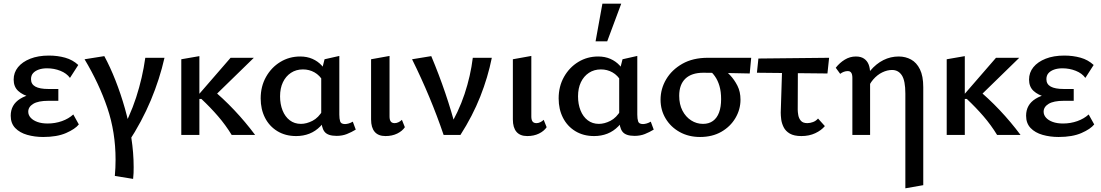

<svg xmlns="http://www.w3.org/2000/svg" viewBox="-20 -731 5965 1040"><path d="M214 11Q168 11 127.5 -0.5Q87 -12 62.5 -37.5Q38 -63 38 -104Q38 -164 89.5 -196Q141 -228 230 -228V-196Q182 -196 142.5 -206Q103 -216 78.5 -238.5Q54 -261 54 -300Q54 -338 77.5 -367Q101 -396 144 -413Q187 -430 245 -430Q292 -430 333 -418.5Q374 -407 404 -379L359 -309Q341 -334 307 -347.5Q273 -361 235 -361Q209 -361 189.5 -354Q170 -347 159 -334.5Q148 -322 148 -302Q148 -275 171.5 -262Q195 -249 242 -249H296V-185H242Q187 -185 160 -168.5Q133 -152 133 -126Q133 -108 146 -93.5Q159 -79 182.5 -70.5Q206 -62 238 -62Q279 -62 315.5 -75Q352 -88 377 -111L407 -57Q387 -32 338 -10.5Q289 11 214 11Z M701 238 602 222Q604 200 605 178Q606 156 606 134Q606 -15 561.5 -146.5Q517 -278 438 -410L545 -427Q577 -368 605.5 -295.5Q634 -223 656.5 -144Q679 -65 691.5 16Q704 97 704 174Q704 190 703.5 206Q703 222 701 238ZM767 -418H871Q845 -303 797 -188Q749 -73 675 40L622 9Q683 -97 717.5 -203.5Q752 -310 767 -418Z M1235 0Q1202 -54 1161 -101.5Q1120 -149 1071 -195H1053V-215L1229 -418H1355L1120 -189V-255Q1188 -199 1248.5 -135Q1309 -71 1362 0ZM962 0V-410L1060 -427V0Z M1584 6Q1526 6 1482.5 -20.5Q1439 -47 1415.5 -93Q1392 -139 1392 -198Q1392 -263 1421 -314.5Q1450 -366 1498.5 -395.5Q1547 -425 1606 -425Q1643 -425 1672.5 -412Q1702 -399 1723 -376Q1744 -353 1755 -320L1731 -290Q1712 -323 1683.5 -339Q1655 -355 1621 -355Q1584 -355 1556 -336.5Q1528 -318 1512.5 -285.5Q1497 -253 1497 -209Q1497 -167 1510.5 -133Q1524 -99 1549.5 -79.5Q1575 -60 1610 -60Q1640 -60 1672.5 -76.5Q1705 -93 1729 -134L1764 -115Q1742 -74 1715.5 -47Q1689 -20 1656 -7Q1623 6 1584 6ZM1803 5Q1755 5 1737.5 -18Q1720 -41 1720 -91V-339L1738 -410L1818 -428V-110Q1818 -88 1822.5 -73.5Q1827 -59 1849 -59Q1857 -59 1868 -62Q1879 -65 1891 -72L1907 -29Q1884 -15 1859 -5Q1834 5 1803 5Z M2068 6Q2029 6 2009.5 -17Q1990 -40 1990 -84V-410L2090 -428V-100Q2090 -82 2096.5 -73Q2103 -64 2118 -64Q2128 -64 2138.5 -69Q2149 -74 2157 -82L2173 -42Q2159 -21 2131.5 -7.5Q2104 6 2068 6Z M2383 0Q2348 -103 2305.5 -205Q2263 -307 2212 -410L2316 -427Q2358 -327 2392 -227Q2426 -127 2452 -27H2405Q2464 -124 2496.5 -222Q2529 -320 2541 -418H2644Q2623 -313 2581.5 -208Q2540 -103 2474 0Z M2836 6Q2797 6 2777.5 -17Q2758 -40 2758 -84V-410L2858 -428V-100Q2858 -82 2864.5 -73Q2871 -64 2886 -64Q2896 -64 2906.5 -69Q2917 -74 2925 -82L2941 -42Q2927 -21 2899.5 -7.5Q2872 6 2836 6Z M3198 6Q3140 6 3096.5 -20.5Q3053 -47 3029.5 -93Q3006 -139 3006 -198Q3006 -263 3035 -314.5Q3064 -366 3112.5 -395.5Q3161 -425 3220 -425Q3257 -425 3286.5 -412Q3316 -399 3337 -376Q3358 -353 3369 -320L3345 -290Q3326 -323 3297.5 -339Q3269 -355 3235 -355Q3198 -355 3170 -336.5Q3142 -318 3126.5 -285.5Q3111 -253 3111 -209Q3111 -167 3124.5 -133Q3138 -99 3163.5 -79.5Q3189 -60 3224 -60Q3254 -60 3286.5 -76.5Q3319 -93 3343 -134L3378 -115Q3356 -74 3329.5 -47Q3303 -20 3270 -7Q3237 6 3198 6ZM3417 5Q3369 5 3351.5 -18Q3334 -41 3334 -91V-339L3352 -410L3432 -428V-110Q3432 -88 3436.5 -73.5Q3441 -59 3463 -59Q3471 -59 3482 -62Q3493 -65 3505 -72L3521 -29Q3498 -15 3473 -5Q3448 5 3417 5ZM3206 -507 3243 -711H3345L3269 -507Z M3772 11Q3710 11 3661.5 -16Q3613 -43 3585.5 -89Q3558 -135 3558 -191Q3558 -250 3588.5 -301.5Q3619 -353 3676 -385.5Q3733 -418 3814 -418H4049L4041 -333Q3979 -334 3919.5 -335.5Q3860 -337 3790 -337Q3726 -337 3692.5 -305Q3659 -273 3659 -212Q3659 -166 3676.5 -132Q3694 -98 3723.5 -79Q3753 -60 3788 -60Q3820 -60 3842 -76Q3864 -92 3875 -122Q3886 -152 3886 -194Q3886 -235 3877 -265.5Q3868 -296 3852 -318.5Q3836 -341 3814 -357L3889 -366Q3911 -349 3934.5 -324Q3958 -299 3974.5 -266.5Q3991 -234 3991 -191Q3991 -138 3963.5 -91.5Q3936 -45 3887 -17Q3838 11 3772 11Z M4080 -337 4088 -414 4471 -418 4462 -333ZM4209 -121 4218 -410H4302L4301 -137Q4301 -125 4304 -107.5Q4307 -90 4318 -77Q4329 -64 4353 -64Q4368 -64 4384 -70Q4400 -76 4411 -89L4448 -48Q4429 -25 4396 -9.5Q4363 6 4321 6Q4281 6 4258 -7.5Q4235 -21 4224.5 -42.5Q4214 -64 4211.5 -85Q4209 -106 4209 -121Z M4884 289V-224Q4884 -294 4865 -323Q4846 -352 4812 -352Q4786 -352 4759 -339Q4732 -326 4709.5 -300Q4687 -274 4674 -234L4634 -251Q4661 -309 4693.5 -347.5Q4726 -386 4765 -405.5Q4804 -425 4848 -425Q4885 -425 4915 -408.5Q4945 -392 4963 -355.5Q4981 -319 4981 -259V272ZM4597 0V-310Q4597 -319 4595 -327.5Q4593 -336 4587.5 -341Q4582 -346 4573 -346Q4561 -346 4550.5 -342Q4540 -338 4531 -331L4507 -364Q4528 -391 4556 -408Q4584 -425 4616 -425Q4643 -425 4660 -413.5Q4677 -402 4685 -382Q4693 -362 4693 -334V0Z M5381 0Q5348 -54 5307 -101.5Q5266 -149 5217 -195H5199V-215L5375 -418H5501L5266 -189V-255Q5334 -199 5394.5 -135Q5455 -71 5508 0ZM5108 0V-410L5206 -427V0Z M5714 11Q5668 11 5627.5 -0.5Q5587 -12 5562.5 -37.5Q5538 -63 5538 -104Q5538 -164 5589.5 -196Q5641 -228 5730 -228V-196Q5682 -196 5642.5 -206Q5603 -216 5578.5 -238.5Q5554 -261 5554 -300Q5554 -338 5577.5 -367Q5601 -396 5644 -413Q5687 -430 5745 -430Q5792 -430 5833 -418.5Q5874 -407 5904 -379L5859 -309Q5841 -334 5807 -347.5Q5773 -361 5735 -361Q5709 -361 5689.5 -354Q5670 -347 5659 -334.5Q5648 -322 5648 -302Q5648 -275 5671.5 -262Q5695 -249 5742 -249H5796V-185H5742Q5687 -185 5660 -168.5Q5633 -152 5633 -126Q5633 -108 5646 -93.5Q5659 -79 5682.5 -70.5Q5706 -62 5738 -62Q5779 -62 5815.5 -75Q5852 -88 5877 -111L5907 -57Q5887 -32 5838 -10.5Q5789 11 5714 11Z"/></svg>

Font: Ysabeau Infant SemiBold
Style: Regular
Weight: 600
Designer: Christian Thalmann (Catharsis Fonts)
Version: Version 2.002; featfreeze: ss01,ss02,lnum